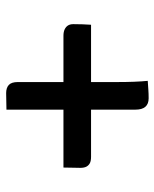

<svg xmlns="http://www.w3.org/2000/svg" viewBox="42 -620 515 640"><g transform="rotate(90 300.0 -300.5)"><path d="M250 -535Q266 -536 279.5 -537Q293 -538 308 -538Q327 -538 336.5 -527Q346 -516 346 -494Q346 -422 346 -350.5Q346 -279 346 -207.5Q346 -136 346 -64Q331 -64 318.5 -63.5Q306 -63 291 -63Q273 -63 263.5 -72Q254 -81 254 -102Q254 -157 254 -212Q254 -267 254 -322.5Q254 -378 254 -433Q254 -464 253 -489.5Q252 -515 250 -535ZM63 -346H503Q517 -346 524.5 -342Q532 -338 536 -330.5Q540 -323 540 -310Q540 -297 539.5 -283Q539 -269 539 -254H100Q87 -254 78.5 -258Q70 -262 65.5 -269Q61 -276 61 -287Q61 -302 61.5 -317Q62 -332 63 -346Z"/></g></svg>

Font: Rec Mono Semicasual
Style: Regular
Weight: 400
Version: Version 1.085; ttfautohint (v1.8.4.7-5d5b)